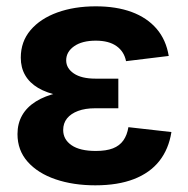

<svg xmlns="http://www.w3.org/2000/svg" viewBox="-20 -564 584 595"><path d="M275.4 10.3Q207 10.3 152.3 -8.3Q97.7 -26.9 65.9 -62.5Q34.2 -98.1 34.2 -148.4Q34.2 -181.2 48.6 -206.5Q63 -231.9 91.1 -249.5Q119.1 -267.1 160.2 -276.4Q201.2 -285.6 253.9 -285.6H346.7V-228.5H274.9Q244.1 -228.5 221.9 -220.2Q199.7 -211.9 187.7 -197Q175.8 -182.1 175.8 -161.1Q175.8 -131.8 201.7 -114Q227.5 -96.2 276.9 -96.2Q309.1 -96.2 329.8 -104.2Q350.6 -112.3 362.3 -128.9Q374 -145.5 377.9 -169.9L511.2 -154.8Q502.9 -102.1 473.9 -65.2Q444.8 -28.3 395 -9Q345.2 10.3 275.4 10.3ZM256.3 -259.8Q204.1 -259.8 164.3 -267.8Q124.5 -275.9 97.9 -291.7Q71.3 -307.6 57.9 -331.1Q44.4 -354.5 44.4 -385.3Q44.4 -435.1 74.7 -470.7Q105 -506.3 157.7 -525.4Q210.4 -544.4 276.9 -544.4Q340.3 -544.4 387.9 -526.9Q435.5 -509.3 465.1 -475.1Q494.6 -440.9 502.9 -390.6L370.6 -374.5Q364.7 -404.3 341.1 -421.1Q317.4 -438 276.9 -438Q234.4 -438 209.7 -420.7Q185.1 -403.3 185.1 -377Q185.1 -352.5 208.7 -336.4Q232.4 -320.3 275.9 -320.3H346.7V-259.8Z"/></svg>

Font: Inter 20pt
Style: Bold
Weight: 700
Version: Version 4.001;git-66647c0bb